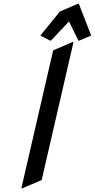

<svg xmlns="http://www.w3.org/2000/svg" viewBox="-20 -980 504 1019"><path d="M93.3 19.5 262.2 -712.9 365.2 -756.8H370.1L201.2 -24.4L98.1 19.5ZM194.3 -791.5 297.9 -918.9 393.6 -960H398.4L463.9 -791.5L400.9 -764.6H396L346.2 -866.2L250.5 -764.6H245.6Z"/></svg>

Font: Nova Script
Style: Regular
Weight: 400
Italic angle: -13°
Version: Version 2.001